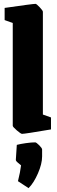

<svg xmlns="http://www.w3.org/2000/svg" viewBox="-20 -681 297 994"><path d="M46 -30V-562L4 -577V-640Q149 -661 164 -661Q169 -661 185.5 -643.5Q202 -626 202 -620V-88L244 -73V-11Q109 12 94 12Q88 12 67 -6Q46 -24 46 -30ZM89 175Q87 173 74 162.5Q61 152 62 146L67 69Q86 64 114.5 60Q143 56 162 56Q168 56 183 71Q198 86 198 93V129Q198 167 176.5 216.5Q155 266 128 293L73 257Q85 209 89 175Z"/></svg>

Font: Grenze ExtraBold
Style: Regular
Weight: 800
Designer: Renata Polastri
Foundry: Omnibus-Type
Version: Version 1.002; ttfautohint (v1.8)